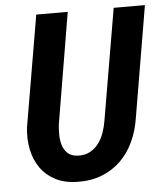

<svg xmlns="http://www.w3.org/2000/svg" viewBox="-52 -757 698 813"><g transform="rotate(-5 297.0 -350.5)"><path d="M594.2 -710.9 514.6 -240.2Q506.3 -185.1 484.9 -138.7Q463.4 -92.3 429.2 -58.8Q395 -25.4 348.4 -7.1Q301.8 11.2 243.7 9.8Q189.9 8.8 151.1 -11.5Q112.3 -31.7 88.4 -65.7Q64.5 -99.6 55.2 -144.5Q45.9 -189.5 51.8 -239.3L132.3 -710.9H266.1L187 -239.3Q184.6 -218.3 184.8 -194.6Q185.1 -170.9 191.7 -150.4Q198.2 -129.9 213.1 -116Q228 -102.1 255.4 -100.6Q285.6 -99.1 307.6 -111.1Q329.6 -123 344.5 -143.1Q359.4 -163.1 368.2 -188.5Q377 -213.9 380.9 -239.3L461.4 -710.9Z"/></g></svg>

Font: Roboto Mono
Style: Bold Italic
Weight: 700
Designer: Google
Version: Version 2.000985; 2015; ttfautohint (v1.3)